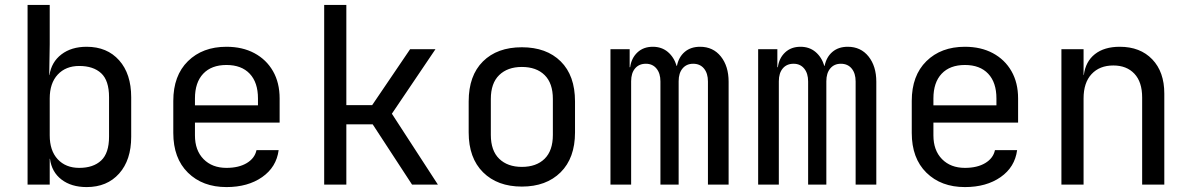

<svg xmlns="http://www.w3.org/2000/svg" viewBox="-20 -750 4840 780"><path d="M332 10Q270 10 230 -20.5Q190 -51 183 -105H182V0H92V-730H182V-570L180 -445H181Q189 -498 229.5 -529Q270 -560 332 -560Q415 -560 464 -505Q513 -450 513 -355V-194Q513 -100 464 -45Q415 10 332 10ZM302 -68Q359 -68 391 -98Q423 -128 423 -195V-355Q423 -423 391 -452.5Q359 -482 302 -482Q247 -482 214.5 -447Q182 -412 182 -350V-200Q182 -138 214.5 -103Q247 -68 302 -68Z M900 10Q803 10 743.5 -48.5Q684 -107 684 -210V-340Q684 -443 743.5 -501.5Q803 -560 900 -560Q965 -560 1013.5 -534Q1062 -508 1089 -461Q1116 -414 1116 -350V-252H772V-200Q772 -139 807 -103.5Q842 -68 900 -68Q950 -68 982.5 -87.5Q1015 -107 1022 -140H1112Q1103 -71 1045 -30.5Q987 10 900 10ZM772 -322H1028V-350Q1028 -415 994.5 -450.5Q961 -486 900 -486Q839 -486 805.5 -450.5Q772 -415 772 -350Z M1297 0V-730H1387V-323H1492L1646 -550H1749L1572 -288L1759 0H1654L1494 -245H1387V0Z M2100 8Q2001 8 1942.5 -50Q1884 -108 1884 -212V-338Q1884 -443 1942 -500.5Q2000 -558 2100 -558Q2200 -558 2258 -500.5Q2316 -443 2316 -338V-212Q2316 -108 2257.5 -50Q2199 8 2100 8ZM2100 -72Q2159 -72 2192.5 -105Q2226 -138 2226 -202V-348Q2226 -412 2192.5 -445Q2159 -478 2100 -478Q2042 -478 2008 -445Q1974 -412 1974 -348V-202Q1974 -138 2008 -105Q2042 -72 2100 -72Z M2460 0V-550H2538V-477H2540Q2545 -514 2569.5 -537Q2594 -560 2632 -560Q2668 -560 2693 -539Q2718 -518 2729 -482H2730Q2737 -518 2761.5 -539Q2786 -560 2824 -560Q2877 -560 2908.5 -520.5Q2940 -481 2940 -418V0H2856V-419Q2856 -452 2840 -471.5Q2824 -491 2796 -491Q2769 -491 2753 -472Q2737 -453 2737 -420V0H2663V-419Q2663 -452 2647 -471.5Q2631 -491 2604 -491Q2576 -491 2560 -472Q2544 -453 2544 -420V0Z M3060 0V-550H3138V-477H3140Q3145 -514 3169.5 -537Q3194 -560 3232 -560Q3268 -560 3293 -539Q3318 -518 3329 -482H3330Q3337 -518 3361.5 -539Q3386 -560 3424 -560Q3477 -560 3508.5 -520.5Q3540 -481 3540 -418V0H3456V-419Q3456 -452 3440 -471.5Q3424 -491 3396 -491Q3369 -491 3353 -472Q3337 -453 3337 -420V0H3263V-419Q3263 -452 3247 -471.5Q3231 -491 3204 -491Q3176 -491 3160 -472Q3144 -453 3144 -420V0Z M3900 10Q3803 10 3743.5 -48.5Q3684 -107 3684 -210V-340Q3684 -443 3743.5 -501.5Q3803 -560 3900 -560Q3965 -560 4013.5 -534Q4062 -508 4089 -461Q4116 -414 4116 -350V-252H3772V-200Q3772 -139 3807 -103.5Q3842 -68 3900 -68Q3950 -68 3982.5 -87.5Q4015 -107 4022 -140H4112Q4103 -71 4045 -30.5Q3987 10 3900 10ZM3772 -322H4028V-350Q4028 -415 3994.5 -450.5Q3961 -486 3900 -486Q3839 -486 3805.5 -450.5Q3772 -415 3772 -350Z M4292 0V-550H4382V-445H4383Q4390 -500 4428 -530Q4466 -560 4529 -560Q4612 -560 4661 -509Q4710 -458 4710 -370V0H4620V-354Q4620 -417 4588.5 -450.5Q4557 -484 4503 -484Q4447 -484 4414.5 -449Q4382 -414 4382 -350V0Z"/></svg>

Font: JetBrainsMonoNL NFM
Style: Regular
Weight: 400
Monospace: yes
Designer: Philipp Nurullin, Konstantin Bulenkov
Foundry: JetBrains
Version: Version 2.304; ttfautohint (v1.8.4.7-5d5b);Nerd Fonts 3.3.0